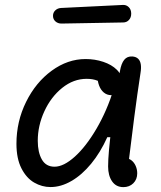

<svg xmlns="http://www.w3.org/2000/svg" viewBox="-20 -756 660 788"><path d="M47.5 -166Q47.5 -257.7 87.1 -337.8Q126.7 -418 192.2 -465.8Q257.8 -513.7 331.3 -513.7Q369.5 -513.7 403.9 -502.2Q438.3 -490.7 459.4 -469.8Q480.5 -449 480.5 -422.5Q480.5 -399.8 469.8 -382.7Q459 -365.5 436.2 -365.5Q419.2 -365.5 406.2 -376.2Q393.3 -387 386.6 -405.2Q379.8 -423.5 379.8 -445.3H427.8V-398Q424 -400.8 420 -403.2Q399.2 -417.2 380.2 -424.8Q361.3 -432.5 335.7 -432.5Q281.7 -432.5 235.4 -395.4Q189.2 -358.3 162.1 -299.3Q135 -240.3 135 -178.2Q135 -130.8 151.9 -101.3Q168.8 -71.8 203.8 -71.8Q241.3 -71.8 287.2 -113.2Q333 -154.5 376 -227.8Q419 -301.2 447.3 -392.3H483.7L451.2 -192.8H420.3Q392.3 -130.5 354.2 -84.2Q316.2 -38 273.2 -13.2Q230.3 11.7 187.5 11.7Q152 11.7 120.2 -6.7Q88.3 -25.2 67.9 -65.2Q47.5 -105.2 47.5 -166ZM423.7 -73Q423.7 -126.2 438.3 -238.1Q453 -350 470.5 -453.8Q471.5 -458 472.2 -463.7Q477.5 -495.2 489.8 -510.5Q502.2 -525.8 523.7 -524.2Q538.2 -523 546.7 -515.1Q555.2 -507.2 557.7 -492.6Q560.2 -478 556.7 -456.8Q543.2 -368.7 530.8 -273.4Q518.3 -178.2 506 -75.5L492.5 -107Q507.7 -107 519.2 -98.2Q530.7 -89.3 536.9 -75Q543.2 -60.7 543.2 -44.7Q543.2 -19.7 527.1 -3.8Q511 12 486.3 12Q456.5 12 440.1 -11.6Q423.7 -35.2 423.7 -73ZM197.5 -690.3Q197.2 -704 206.7 -713.2Q216.2 -722.5 230.8 -723.3L483.5 -735.7Q498.3 -736.7 508.2 -726.9Q518.2 -717.2 518.5 -701Q518.8 -684.5 509.4 -674.2Q500 -663.8 485.2 -663.8L232.5 -659.3Q217.8 -659.2 207.8 -667.9Q197.8 -676.7 197.5 -690.3Z"/></svg>

Font: Monaspace Radon Var
Style: Regular
Weight: 400
Designer: Riley Cran and the Lettermatic Team
Version: Version 1.000 (Monaspace Radon Var)